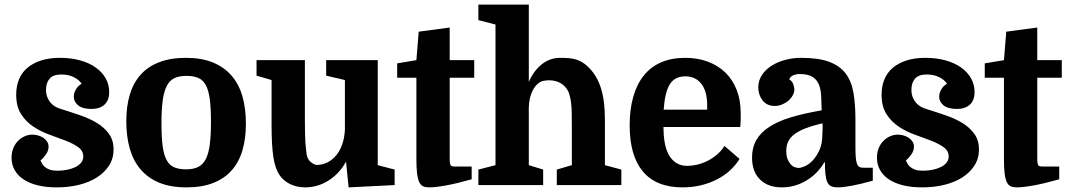

<svg xmlns="http://www.w3.org/2000/svg" viewBox="-20 -800 4615 830"><path d="M229 -62Q208 -62 195.5 -66.5Q183 -71 175 -77.5Q167 -84 162.5 -91.5Q158 -99 155 -106Q166 -115 178 -131.5Q190 -148 190 -166Q190 -178 183.5 -188Q177 -198 167 -204.5Q157 -211 144.5 -214.5Q132 -218 120 -218Q103 -218 87 -211Q71 -204 58 -191Q45 -178 37.5 -159.5Q30 -141 30 -118Q30 -89 43 -65.5Q56 -42 81 -25Q106 -8 142.5 1Q179 10 226 10Q277 10 321.5 -1Q366 -12 399 -33Q432 -54 451.5 -84.5Q471 -115 471 -154Q471 -193 451.5 -220.5Q432 -248 400.5 -267.5Q369 -287 328.5 -301Q288 -315 246 -328Q232 -332 220 -338.5Q208 -345 199 -355.5Q190 -366 184.5 -380Q179 -394 179 -412Q179 -442 194.5 -460Q210 -478 245 -478Q276 -478 299 -466.5Q322 -455 333 -438Q318 -430 308.5 -414Q299 -398 299 -382Q299 -360 318 -344.5Q337 -329 376 -329Q411 -329 431.5 -347.5Q452 -366 452 -402Q452 -434 437 -461Q422 -488 394 -508Q366 -528 326.5 -539Q287 -550 239 -550Q193 -550 157.5 -538.5Q122 -527 98 -506.5Q74 -486 62 -456.5Q50 -427 50 -391Q50 -339 71.5 -306Q93 -273 125 -252Q157 -231 195 -217.5Q233 -204 265 -191.5Q297 -179 318.5 -163.5Q340 -148 340 -123Q340 -108 330.5 -96.5Q321 -85 305.5 -77.5Q290 -70 270 -66Q250 -62 229 -62Z M1043 -266Q1043 -331 1028 -383.5Q1013 -436 981 -473Q949 -510 900 -530Q851 -550 784 -550Q717 -550 668 -531Q619 -512 587.5 -476.5Q556 -441 541 -390.5Q526 -340 526 -276Q526 -210 541 -157.5Q556 -105 588 -67.5Q620 -30 669 -10Q718 10 786 10Q853 10 901.5 -9Q950 -28 981.5 -63.5Q1013 -99 1028 -150Q1043 -201 1043 -266ZM678 -267Q678 -327 683.5 -366.5Q689 -406 701.5 -429.5Q714 -453 734.5 -462.5Q755 -472 786 -472Q817 -472 837.5 -463Q858 -454 870 -431.5Q882 -409 887 -370.5Q892 -332 892 -272Q892 -215 887 -176Q882 -137 870 -113Q858 -89 837 -78.5Q816 -68 785 -68Q753 -68 732.5 -77Q712 -86 700 -108.5Q688 -131 683 -169.5Q678 -208 678 -267Z M1298 -283V-540H1089V-473L1154 -454V-259Q1154 -173 1161.5 -122.5Q1169 -72 1188 -44Q1205 -18 1234.5 -4Q1264 10 1299 10Q1353 10 1400 -19.5Q1447 -49 1475 -100H1476L1487 10L1686 0V-67L1613 -86V-540H1390V-473L1471 -454V-239Q1469 -203 1459 -175Q1449 -147 1432.5 -127.5Q1416 -108 1394.5 -97.5Q1373 -87 1349 -87Q1339 -87 1323.5 -99.5Q1308 -112 1305 -136Q1304 -146 1302.5 -158Q1301 -170 1300 -187Q1299 -204 1298.5 -227.5Q1298 -251 1298 -283Z M1697 -526V-464H1780V-114Q1780 -74 1783 -50Q1786 -26 1792.5 -12.5Q1799 1 1809.5 5.5Q1820 10 1835 10Q1862 10 1909 1.5Q1956 -7 2019 -25V-80H1957Q1943 -80 1936 -81Q1929 -82 1926.5 -89.5Q1924 -97 1924 -113Q1924 -129 1924 -159V-464H2030V-540H1924V-681L1790 -663L1780 -540Z M2452 -257V-86L2387 -67V0H2666V-67L2595 -86V-281Q2595 -368 2576.5 -423Q2558 -478 2521 -512Q2510 -523 2497.5 -530.5Q2485 -538 2471 -542.5Q2457 -547 2440 -548.5Q2423 -550 2402 -550Q2357 -550 2322 -522Q2287 -494 2266 -446V-780H2048V-713L2122 -694V-86L2048 -67V0H2328V-67L2266 -86V-305Q2264 -359 2274.5 -389Q2285 -419 2300 -433.5Q2315 -448 2329.5 -450.5Q2344 -453 2352 -453Q2382 -453 2403.5 -440.5Q2425 -428 2437 -404Q2441 -394 2444 -382Q2447 -370 2449 -353Q2451 -336 2451.5 -312.5Q2452 -289 2452 -257Z M2848 -251H3180Q3182 -275 3182 -287Q3182 -299 3182 -311Q3182 -367 3164.5 -411.5Q3147 -456 3115.5 -486.5Q3084 -517 3040 -533.5Q2996 -550 2942 -550Q2883 -550 2838 -530.5Q2793 -511 2763 -473.5Q2733 -436 2717.5 -381.5Q2702 -327 2702 -258Q2702 -193 2716 -143.5Q2730 -94 2758.5 -59.5Q2787 -25 2830 -7.5Q2873 10 2930 10Q2974 10 3012 0.5Q3050 -9 3081.5 -25.5Q3113 -42 3137 -64.5Q3161 -87 3177 -113L3112 -169Q3097 -146 3077.5 -130Q3058 -114 3036.5 -103.5Q3015 -93 2993 -88Q2971 -83 2951 -83Q2922 -83 2902 -96.5Q2882 -110 2870 -133Q2858 -156 2853 -186.5Q2848 -217 2848 -251ZM2943 -470Q2986 -470 3011.5 -438Q3037 -406 3037 -346V-326H2849Q2854 -401 2875.5 -435.5Q2897 -470 2943 -470Z M3231 -119Q3231 -58 3265.5 -24Q3300 10 3360 10Q3416 10 3465 -19Q3514 -48 3544 -99H3546Q3546 -66 3548.5 -45Q3551 -24 3557 -11.5Q3563 1 3574 5.5Q3585 10 3602 10Q3625 10 3664.5 2.5Q3704 -5 3753 -19V-75H3710Q3690 -75 3684 -93.5Q3678 -112 3678 -162V-281Q3678 -348 3669.5 -398.5Q3661 -449 3635.5 -482.5Q3610 -516 3564 -533Q3518 -550 3443 -550Q3409 -550 3376 -541.5Q3343 -533 3316.5 -516.5Q3290 -500 3274 -476Q3258 -452 3258 -422Q3258 -390 3276.5 -366Q3295 -342 3330 -342Q3346 -342 3361.5 -348.5Q3377 -355 3388.5 -365Q3400 -375 3407 -388Q3414 -401 3414 -413Q3414 -417 3413 -423Q3412 -429 3409.5 -435.5Q3407 -442 3403 -447.5Q3399 -453 3392 -456Q3396 -469 3409 -474.5Q3422 -480 3437 -480Q3474 -480 3493.5 -467Q3513 -454 3521 -432Q3529 -410 3530 -381.5Q3531 -353 3532 -323Q3456 -310 3399.5 -293Q3343 -276 3305.5 -251.5Q3268 -227 3249.5 -194.5Q3231 -162 3231 -119ZM3433 -74Q3426 -74 3416.5 -77Q3407 -80 3399 -88.5Q3391 -97 3385 -111Q3379 -125 3379 -148Q3379 -171 3387.5 -188.5Q3396 -206 3414.5 -220Q3433 -234 3463 -245.5Q3493 -257 3535 -267Q3537 -255 3536 -242Q3535 -229 3535 -220Q3535 -179 3522.5 -151.5Q3510 -124 3493.5 -106.5Q3477 -89 3459.5 -81.5Q3442 -74 3433 -74Z M3970 -62Q3949 -62 3936.5 -66.5Q3924 -71 3916 -77.5Q3908 -84 3903.5 -91.5Q3899 -99 3896 -106Q3907 -115 3919 -131.5Q3931 -148 3931 -166Q3931 -178 3924.5 -188Q3918 -198 3908 -204.5Q3898 -211 3885.5 -214.5Q3873 -218 3861 -218Q3844 -218 3828 -211Q3812 -204 3799 -191Q3786 -178 3778.5 -159.5Q3771 -141 3771 -118Q3771 -89 3784 -65.5Q3797 -42 3822 -25Q3847 -8 3883.5 1Q3920 10 3967 10Q4018 10 4062.5 -1Q4107 -12 4140 -33Q4173 -54 4192.5 -84.5Q4212 -115 4212 -154Q4212 -193 4192.5 -220.5Q4173 -248 4141.5 -267.5Q4110 -287 4069.5 -301Q4029 -315 3987 -328Q3973 -332 3961 -338.5Q3949 -345 3940 -355.5Q3931 -366 3925.5 -380Q3920 -394 3920 -412Q3920 -442 3935.5 -460Q3951 -478 3986 -478Q4017 -478 4040 -466.5Q4063 -455 4074 -438Q4059 -430 4049.5 -414Q4040 -398 4040 -382Q4040 -360 4059 -344.5Q4078 -329 4117 -329Q4152 -329 4172.5 -347.5Q4193 -366 4193 -402Q4193 -434 4178 -461Q4163 -488 4135 -508Q4107 -528 4067.5 -539Q4028 -550 3980 -550Q3934 -550 3898.5 -538.5Q3863 -527 3839 -506.5Q3815 -486 3803 -456.5Q3791 -427 3791 -391Q3791 -339 3812.5 -306Q3834 -273 3866 -252Q3898 -231 3936 -217.5Q3974 -204 4006 -191.5Q4038 -179 4059.5 -163.5Q4081 -148 4081 -123Q4081 -108 4071.5 -96.5Q4062 -85 4046.5 -77.5Q4031 -70 4011 -66Q3991 -62 3970 -62Z M4237 -526V-464H4320V-114Q4320 -74 4323 -50Q4326 -26 4332.5 -12.5Q4339 1 4349.5 5.5Q4360 10 4375 10Q4402 10 4449 1.5Q4496 -7 4559 -25V-80H4497Q4483 -80 4476 -81Q4469 -82 4466.5 -89.5Q4464 -97 4464 -113Q4464 -129 4464 -159V-464H4570V-540H4464V-681L4330 -663L4320 -540Z"/></svg>

Font: GradeGX
Style: Regular
Weight: 100
Width: 1
Designer: Adam Twardoch
Foundry: Adam Twardoch
Version: Version 2.002; DEVELOPMENT